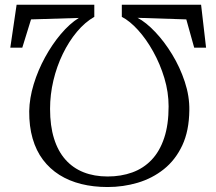

<svg xmlns="http://www.w3.org/2000/svg" viewBox="-20 -772 892 792"><path d="M809.5 -752.5 830 -575.5H781L748.5 -692L547.5 -698.5Q582.5 -680 620.2 -640.2Q658 -600.5 690.2 -547.5Q722.5 -494.5 742.2 -434.8Q762 -375 761 -317Q760 -232 731.8 -172Q703.5 -112 655.8 -74Q608 -36 548 -18.2Q488 -0.5 424 -0.5Q365 -0.5 315 -13Q265 -25.5 225.2 -50.5Q185.5 -75.5 157.2 -113Q129 -150.5 114.5 -200.8Q100 -251 100.5 -313.5Q101.5 -367 119 -424.5Q136.5 -482 165.8 -535.5Q195 -589 231.2 -631.8Q267.5 -674.5 305 -698L108 -692L72 -575.5H22.5L48.5 -752.5H369V-702.5Q330.5 -680.5 297.2 -640.8Q264 -601 239 -549.5Q214 -498 200.2 -439.8Q186.5 -381.5 186.5 -323Q186.5 -253 202.8 -200.8Q219 -148.5 249.8 -113.8Q280.5 -79 324.5 -61.5Q368.5 -44 424 -44Q479.5 -44 525.8 -60.8Q572 -77.5 605.5 -112.8Q639 -148 657.2 -202.8Q675.5 -257.5 675.5 -333Q675.5 -392 658 -450Q640.5 -508 612 -559.2Q583.5 -610.5 549.5 -648Q515.5 -685.5 482.5 -702.5V-752.5Z"/></svg>

Font: Merriweather 36pt Light
Style: Regular
Weight: 300
Designer: Eben Sorkin
Foundry: Eben Sorkin
Version: Version 2.100